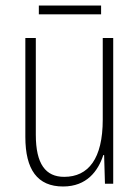

<svg xmlns="http://www.w3.org/2000/svg" viewBox="-20 -667 507 697"><path d="M347 -647H121V-615H347ZM391 -529H353V-233C353 -91 301 -25 213 -25C146 -25 110 -71 110 -178V-529H72V-170C72 -51 116 10 209 10C295 10 336 -46 355 -104H358L361 0H391Z"/></svg>

Font: Noto Sans Myanmar UI Condensed ExtraLight
Style: Regular
Weight: 200
Width: 3
Designer: Monotype Design Team
Foundry: Monotype Imaging Inc.
Version: Version 2.103